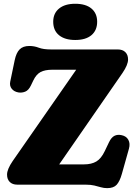

<svg xmlns="http://www.w3.org/2000/svg" viewBox="-20 -956 712 994"><path d="M614 -578 286.5 -105H415Q453.5 -105 478.8 -120Q504 -135 522.5 -174L544.5 -220Q556.5 -245 572.8 -253Q589 -261 610.5 -256Q634 -251 644.5 -232Q655 -213 647.5 -186L611 -56Q600 -17 584 0.5Q568 18 535 18Q518 18 502.5 13.5Q487 9 468.5 4.5Q450 0 423 0H70Q44.5 0 30.5 -14Q16.5 -28 16.5 -52Q16.5 -79.5 45.5 -122L374.5 -595H251Q212.5 -595 190 -583Q167.5 -571 152.5 -539.5L140 -513.5Q128 -488.5 110.5 -481.5Q93 -474.5 75 -477.5Q52.5 -481.5 40.5 -496.8Q28.5 -512 33 -533.5L56 -644Q64 -682.5 81.5 -700.2Q99 -718 132 -718Q157.5 -718 180.8 -709Q204 -700 244 -700H589.5Q615 -700 629 -686Q643 -672 643 -648Q643 -620.5 614 -578ZM369.5 -749Q316 -749 285.8 -773.5Q255.5 -798 255.5 -843.5Q255.5 -887 285.8 -911.8Q316 -936.5 369.5 -936.5Q424 -936.5 453.5 -911.8Q483 -887 483 -843.5Q483 -799 453.5 -774Q424 -749 369.5 -749Z"/></svg>

Font: Fraunces 9pt SuperSoft Black
Style: Regular
Weight: 900
Version: Version 1.000;[b76b70a41]